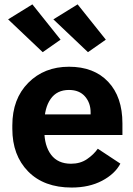

<svg xmlns="http://www.w3.org/2000/svg" viewBox="-20 -831 601 866"><path d="M35.6 -250V-265.6Q35.6 -385 107.5 -457.5Q179.4 -530 291.3 -530Q403.8 -530 468 -462Q532.2 -394 532.2 -274.2V-222.2H134.5V-314.9H388.7V-323.7Q388.9 -366.5 363.4 -395.9Q337.9 -425.3 291 -425.3Q236.6 -425.3 208.3 -384.6Q179.9 -344 179.9 -273.4V-242.4Q179.9 -173.6 210.4 -133.1Q241 -92.5 300.5 -92.5Q341.8 -92.5 372.1 -113Q402.3 -133.5 421.1 -160.2L522.9 -93Q498.5 -46.4 440.3 -15.7Q382.1 14.9 303.2 14.9Q178.2 14.9 106.9 -57.7Q35.6 -130.4 35.6 -250ZM172.6 -595.7 16.6 -743.7 126 -811.3 253.2 -652.1ZM376.7 -595.7 220.7 -743.7 330.1 -811.3 457.3 -652.1Z"/></svg>

Font: RobotoFlex
Style: Regular
Weight: 400
Designer: Berlow after Robertson
Foundry: Google
Version: Version 2.136